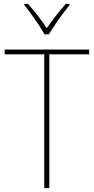

<svg xmlns="http://www.w3.org/2000/svg" viewBox="-20 -969 483 989"><path d="M234 0H208V-689H4V-714H439V-689H234ZM209 -792Q197 -814 178.5 -842Q160 -870 140.5 -897Q121 -924 105 -943V-949H124Q149 -922 175 -888Q201 -854 221 -824Q264 -887 319 -949H338V-943Q321 -922 301 -895Q281 -868 263 -841Q245 -814 232 -792Z"/></svg>

Font: Noto Sans Myanmar SemiCondensed Thin
Style: Regular
Weight: 100
Width: 4
Designer: Monotype Design Team
Foundry: Monotype Imaging Inc.
Version: Version 2.107; ttfautohint (v1.8.4.7-5d5b)